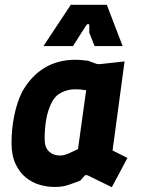

<svg xmlns="http://www.w3.org/2000/svg" viewBox="-20 -770 592 800"><path d="M207 9Q177 9 145.5 0Q114 -9 87.5 -30.5Q61 -52 44.5 -87.5Q28 -123 28 -175Q28 -231 39 -286.5Q50 -342 72 -387Q109 -453 165 -487Q221 -521 294 -521Q305 -521 317 -520Q329 -519 346 -517L382 -504Q388 -502 398 -503L499 -514L449 -143L511 -112L446 10L346 -39Q336 -43 332 -37L314 -17Q289 -8 272.5 -2Q256 4 241.5 6.5Q227 9 207 9ZM230 -122Q239 -122 248.5 -124.5Q258 -127 271.5 -133Q285 -139 305 -149L339 -394Q315 -398 294 -398Q263 -398 236 -384.5Q209 -371 195 -342Q179 -310 172.5 -272Q166 -234 166 -190Q166 -156 184 -139Q202 -122 230 -122ZM161 -578 275 -750H425L491 -578H374L352 -634V-662Q352 -669 348 -670Q344 -671 339 -664L284 -578Z"/></svg>

Font: Finlandica
Style: Italic
Weight: 400
Italic angle: -8°
Designer: Niklas Ekholm, Juho Hiilivirta, Jaakko Suomalainen
Foundry: Helsinki Type Studio
Version: Version 1.064